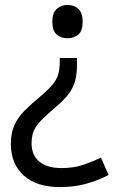

<svg xmlns="http://www.w3.org/2000/svg" viewBox="-20 -566 474 778"><path d="M292 -304Q292 -267 284.5 -239Q277 -211 259 -186.5Q241 -162 208 -134Q170 -102 148 -79.5Q126 -57 117 -36Q108 -15 108 15Q108 63 139.5 89Q171 115 229 115Q279 115 317 102Q355 89 389 73L420 143Q380 164 331.5 178Q283 192 223 192Q128 192 76 145Q24 98 24 17Q24 -28 38.5 -59.5Q53 -91 79.5 -117.5Q106 -144 142 -174Q176 -203 193 -223.5Q210 -244 216 -265Q222 -286 222 -314V-331H292ZM315 -478Q315 -441 297.5 -426Q280 -411 253 -411Q228 -411 210 -426Q192 -441 192 -478Q192 -514 210 -530Q228 -546 253 -546Q280 -546 297.5 -530Q315 -514 315 -478Z"/></svg>

Font: Noto Sans Historical
Style: Regular
Weight: 400
Designer: Monotype Design Team
Foundry: Monotype Imaging Inc.
Version: Version 2.013; ttfautohint (v1.8.4.7-5d5b)